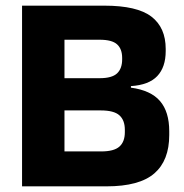

<svg xmlns="http://www.w3.org/2000/svg" viewBox="-20 -659 650 679"><path d="M357 0H169.5V-123.5H338Q383 -123.5 402.2 -140.5Q421.5 -157.5 421.5 -191.5V-200Q421.5 -234 402.2 -251.2Q383 -268.5 336.5 -268.5H167V-382.5H332.5Q376 -382.5 394 -399.5Q412 -416.5 412 -449V-454Q412 -486 394 -502.2Q376 -518.5 332.5 -518.5H166.5V-639H349Q465 -639 515.5 -600.2Q566 -561.5 566 -486V-478.5Q566 -421.5 536.2 -390Q506.5 -358.5 443 -354.5V-349Q513.5 -339.5 546 -301.5Q578.5 -263.5 578.5 -195V-181.5Q578.5 -91.5 525.8 -45.8Q473 0 357 0ZM208 0H58V-639H208Z"/></svg>

Font: Anek Devanagari Medium
Style: Bold
Weight: 700
Version: Version 1.003